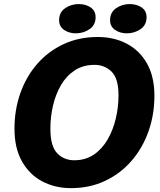

<svg xmlns="http://www.w3.org/2000/svg" viewBox="-20 -936 808 968"><path d="M338 12.5Q257 12.5 192.5 -21.8Q128 -56 90.5 -122.8Q53 -189.5 53 -287Q53 -383.5 83 -467.5Q113 -551.5 168.5 -614.8Q224 -678 301.2 -713.8Q378.5 -749.5 473 -749.5Q554.5 -749.5 619 -715.8Q683.5 -682 721 -616Q758.5 -550 758.5 -453Q758.5 -357 728.2 -272.5Q698 -188 642.2 -124Q586.5 -60 509.2 -23.8Q432 12.5 338 12.5ZM354 -128Q411.5 -128 453.5 -156.8Q495.5 -185.5 523 -233.5Q550.5 -281.5 564 -339.2Q577.5 -397 577.5 -454.5Q577.5 -540.5 542.5 -574.8Q507.5 -609 456.5 -609Q399 -609 356.8 -581.2Q314.5 -553.5 287.5 -507Q260.5 -460.5 247.2 -403.5Q234 -346.5 234 -287.5Q234 -199 268.2 -163.5Q302.5 -128 354 -128ZM362.5 -768Q328 -768 303 -785.2Q278 -802.5 278 -834.5Q278 -873.5 308.2 -894.5Q338.5 -915.5 377.5 -915.5Q412 -915.5 437 -898.5Q462 -881.5 462 -849Q462 -810 431.5 -789Q401 -768 362.5 -768ZM619.5 -768Q585 -768 560 -785.2Q535 -802.5 535 -834.5Q535 -873.5 565.2 -894.5Q595.5 -915.5 634.5 -915.5Q669 -915.5 694 -898.5Q719 -881.5 719 -849Q719 -810 688.5 -789Q658 -768 619.5 -768Z"/></svg>

Font: Epilogue ExtraBold
Style: Italic
Weight: 800
Italic angle: -12°
Designer: Tyler Finck
Foundry: Etcetera Type Co
Version: Version 2.111; ttfautohint (v1.8.3)